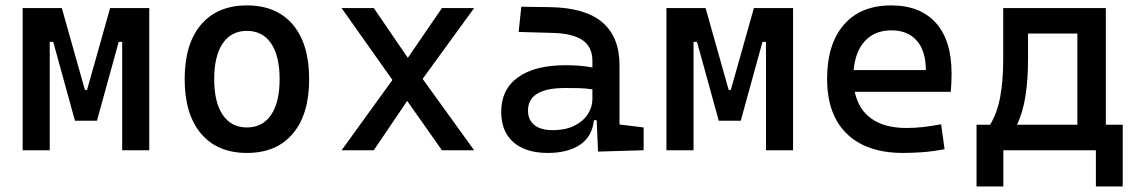

<svg xmlns="http://www.w3.org/2000/svg" viewBox="-20 -547 4142 699"><path d="M62.5 0V-517.6H205.1L289.1 -219.7H296.9L380.9 -517.6H523.4V0H424.8V-394.5H412.1L333 -107.4H252.9L173.8 -394.5H161.1V0Z M878.9 9.8Q771.5 9.8 711.9 -60.5Q652.3 -130.9 652.3 -258.8Q652.3 -387.2 711.9 -457.3Q771.5 -527.3 878.9 -527.3Q986.8 -527.3 1046.1 -457.3Q1105.5 -387.2 1105.5 -258.8Q1105.5 -130.9 1046.1 -60.5Q986.8 9.8 878.9 9.8ZM878.9 -83Q936 -83 967 -128.9Q998 -174.8 998 -258.8Q998 -343.3 967 -388.9Q936 -434.6 878.9 -434.6Q821.8 -434.6 790.8 -388.9Q759.8 -343.3 759.8 -258.8Q759.8 -174.8 790.8 -128.9Q821.8 -83 878.9 -83Z M1223.6 0 1408.7 -255.9 1223.6 -517.6H1340.8L1464.8 -336.4L1588.9 -517.6H1706.1L1518.6 -259.8L1706.1 0H1588.9L1462.4 -179.7L1340.8 0Z M2157.2 4.9 2152.3 -109.4H2142.1Q2136.2 -49.8 2091.6 -20Q2046.9 9.8 1974.6 9.8Q1893.6 9.8 1849.1 -29.3Q1804.7 -68.4 1804.7 -139.6Q1804.7 -221.7 1866 -265.6Q1927.2 -309.6 2039.1 -309.6Q2094.7 -309.6 2136.7 -301.3V-325.2Q2136.7 -377 2100.3 -401.1Q2064 -425.3 1992.2 -427.2L1868.2 -430.7L1877.9 -522.5L1982.4 -521Q2110.8 -519 2173.1 -465.6Q2235.4 -412.1 2235.4 -309.6V-93.8L2323.2 -83V0ZM2136.7 -221.7Q2111.8 -225.6 2087.2 -226.1Q2062.5 -226.6 2037.1 -226.6Q1902.3 -226.6 1902.3 -144.5Q1902.3 -110.4 1925.5 -91.8Q1948.7 -73.2 1991.2 -73.2Q2039.6 -73.2 2072 -89.8Q2104.5 -106.4 2120.6 -132.3Q2136.7 -158.2 2136.7 -185.5Z M2406.2 0V-517.6H2548.8L2632.8 -219.7H2640.6L2724.6 -517.6H2867.2V0H2768.6V-394.5H2755.9L2676.8 -107.4H2596.7L2517.6 -394.5H2504.9V0Z M3267.6 9.8Q3135.3 9.8 3063.2 -59.8Q2991.2 -129.4 2991.2 -259.8Q2991.2 -386.7 3052.2 -457Q3113.3 -527.3 3224.6 -527.3Q3329.6 -527.3 3387 -463.9Q3444.3 -400.4 3444.3 -279.3Q3444.3 -243.7 3441.4 -212.9H3091.8Q3105.5 -147.9 3153.3 -114.5Q3201.2 -81.1 3279.3 -81.1Q3311.5 -81.1 3342.8 -84.7Q3374 -88.4 3406.2 -94.7L3418.9 -3.9Q3373 4.9 3335 7.3Q3296.9 9.8 3267.6 9.8ZM3087.9 -292H3350.6Q3350.6 -361.8 3317.4 -399.2Q3284.2 -436.5 3225.6 -436.5Q3165.5 -436.5 3129.9 -398.9Q3094.2 -361.3 3087.9 -292Z M3535.2 131.8V-92.8H3584.5Q3609.9 -134.3 3621.1 -192.9Q3632.3 -251.5 3632.3 -329.1V-517.6H4005.9V-92.8H4067.4V131.8H3969.7V0H3632.8V131.8ZM3902.3 -92.8V-424.8H3722.7V-332.5Q3722.7 -257.3 3713.4 -197.8Q3704.1 -138.2 3682.6 -92.8Z"/></svg>

Font: CaskaydiaMono NF
Style: Regular
Weight: 400
Designer: Aaron Bell
Foundry: Saja Typeworks
Version: Version 2111.001; ttfautohint (v1.8.4);Nerd Fonts 3.1.1